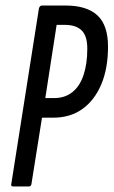

<svg xmlns="http://www.w3.org/2000/svg" viewBox="-20 -675 411 695"><path d="M28 0Q18 0 21 -10L121 -645Q124 -655 132 -655H217Q294 -655 332.5 -619.5Q371 -584 371 -506Q371 -428 347 -370.5Q323 -313 279 -281Q235 -249 172 -249H132L94 -10Q93 0 84 0ZM144 -320H176Q215 -320 242 -341.5Q269 -363 282.5 -403.5Q296 -444 296 -499Q296 -545 275.5 -565Q255 -585 214 -585H185Z"/></svg>

Font: Sofia Sans Extra Condensed Medium
Style: Italic
Weight: 500
Italic angle: -9°
Version: Version 4.100